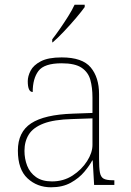

<svg xmlns="http://www.w3.org/2000/svg" viewBox="-20 -786 557 816"><path d="M197 10Q138 10 97 -28Q56 -66 56 -146Q56 -225 112.5 -262Q169 -299 290 -303L373 -306V-371Q373 -414 364 -446.5Q355 -479 327 -498Q299 -517 242 -517Q168 -517 143.5 -484.5Q119 -452 119 -395Q98 -395 98 -441Q98 -462 110 -485.5Q122 -509 153.5 -525.5Q185 -542 242 -542Q330 -542 365.5 -499.5Q401 -457 401 -386V-110Q401 -73 404.5 -53.5Q408 -34 420 -27Q432 -20 459 -20H466V0H380L374 -104H372Q361 -83 338.5 -56Q316 -29 281 -9.5Q246 10 197 10ZM201 -15Q250 -15 288.5 -40Q327 -65 350 -101Q373 -137 373 -170V-283L287 -280Q209 -278 165 -261Q121 -244 102.5 -214.5Q84 -185 84 -145Q84 -111 95.5 -81.5Q107 -52 133 -33.5Q159 -15 201 -15ZM202 -619Q217 -638 235 -664Q253 -690 270 -717Q287 -744 297 -766H340V-756Q328 -739 303.5 -710Q279 -681 252 -652.5Q225 -624 204 -606H202Z"/></svg>

Font: Noto Serif Devanagari Thin
Style: Regular
Weight: 100
Designer: Universal Thirst, Indian Type Foundry and the Monotype Design Team
Foundry: Monotype Imaging Inc.
Version: Version 2.004; ttfautohint (v1.8.4.7-5d5b)